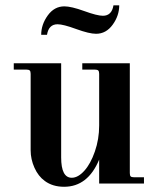

<svg xmlns="http://www.w3.org/2000/svg" viewBox="-20 -696 608 728"><path d="M472.2 -456.1V-40Q472.2 -30.8 475.3 -27.3Q478.5 -23.9 487.8 -23.9H525.9V0H356V-90.8Q313 12.2 223.1 12.2Q179.7 12.2 149.9 -9.8Q125 -27.8 110.6 -60.1Q96.2 -92.3 96.2 -126V-416Q96.2 -425.3 92.8 -428.7Q89.4 -432.1 80.1 -432.1H32.2V-456.1H211.9V-99.1Q211.9 -22 252 -22Q275.9 -22 299.8 -48.6Q323.7 -75.2 339.8 -121.8Q356 -168.5 356 -220.2V-416Q356 -425.3 352.5 -428.7Q349.1 -432.1 339.8 -432.1H292V-456.1ZM410.2 -675.8H432.1Q432.1 -636.7 407.2 -602.3Q382.3 -567.9 344.2 -567.9Q318.4 -567.9 269 -585.9Q219.7 -604 198.2 -604Q164.6 -604 158.2 -564H136.2Q136.2 -603 161.1 -637.5Q186 -671.9 224.1 -671.9Q250 -671.9 299.3 -654.1Q348.6 -636.2 370.1 -636.2Q403.8 -636.2 410.2 -675.8Z"/></svg>

Font: Flanker Steampunk
Style: Bold
Weight: 700
Designer: Alexey Kryukov, Leonardo Di Lena
Foundry: Alexey Kryukov, Leonardo Di Lena
Version: 1.210